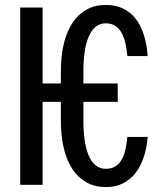

<svg xmlns="http://www.w3.org/2000/svg" viewBox="-20 -741 640 770"><path d="M150.9 -406.2H224.1V-454.6Q224.1 -517.6 236.3 -567.1Q248.5 -616.7 271.7 -650.9Q294.9 -685.1 328.4 -703.1Q361.8 -721.2 404.3 -721.2Q443.8 -721.2 473.6 -706.8Q503.4 -692.4 524.2 -665.8Q544.9 -639.2 556.9 -601.1Q568.8 -563 572.3 -516.1H490.7Q488.3 -545.9 482.4 -570.1Q476.6 -594.2 466.3 -611.6Q456.1 -628.9 440.9 -638.2Q425.8 -647.5 404.3 -647.5Q381.3 -647.5 364.5 -634.3Q347.7 -621.1 336.7 -596.4Q325.7 -571.8 320.1 -536.1Q314.5 -500.5 314.5 -455.6V-406.2H452.1V-332.5H314.5V-256.8Q314.5 -211.4 320.1 -175.5Q325.7 -139.6 336.7 -115Q347.7 -90.3 364.5 -77.1Q381.3 -64 404.3 -64Q425.8 -64 440.9 -72.8Q456.1 -81.5 466.3 -97.9Q476.6 -114.3 482.2 -137.9Q487.8 -161.6 490.7 -191.9H572.3Q568.8 -148.9 556.9 -112.1Q544.9 -75.2 524.2 -48.1Q503.4 -21 473.6 -5.9Q443.8 9.3 404.3 9.3Q361.8 9.3 328.4 -8.8Q294.9 -26.9 271.7 -60.8Q248.5 -94.7 236.3 -144.3Q224.1 -193.8 224.1 -256.8V-332.5H150.9V0H61V-710.9H150.9Z"/></svg>

Font: Roboto Mono
Style: Regular
Weight: 400
Designer: Google
Version: Version 2.000985; 2015; ttfautohint (v1.3)